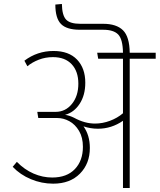

<svg xmlns="http://www.w3.org/2000/svg" viewBox="-20 -948 805 968"><path d="M765 -652H634V0H600V-339Q542 -299 474 -299Q436 -299 401 -311Q433 -266 433 -202Q433 -123 383 -72.5Q333 -22 248 -22Q190 -22 136 -44.5Q82 -67 44 -107L65 -132Q103 -93 149 -73Q195 -53 243 -53Q317 -53 357.5 -95.5Q398 -138 398 -208Q398 -255 378.5 -288Q359 -321 329.5 -337Q300 -353 269 -353H173L168 -384H260Q310 -384 342.5 -424Q375 -464 375 -526Q375 -588 341.5 -624Q308 -660 247 -660Q209 -660 175.5 -647Q142 -634 118 -614L103 -642Q168 -691 250 -691Q327 -691 368.5 -647.5Q410 -604 410 -531Q410 -468 381.5 -424.5Q353 -381 308 -369Q330 -366 354 -354Q407 -325 459 -325Q497 -325 534.5 -339Q572 -353 600 -377V-652H475L470 -682H600Q599 -750 576 -774Q553 -798 500 -798H383Q316 -798 287.5 -827Q259 -856 259 -925L292 -928Q293 -871 313 -849.5Q333 -828 385 -828H500Q567 -828 600 -795.5Q633 -763 634 -682H765Z"/></svg>

Font: FiraGO UltraLight
Style: Regular
Weight: 200
Designer: bBox Type
Foundry: bBox Type GmbH
Version: Version 1.001